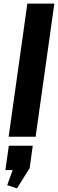

<svg xmlns="http://www.w3.org/2000/svg" viewBox="-20 -760 322 1067"><path d="M282 -740 178 0H28L132 -740ZM162 50 145 174 74 287 20 269 80 103 130 185H10L29 50Z"/></svg>

Font: Pathway Extreme SemiCondensed
Style: Bold Italic
Weight: 700
Width: 4
Italic angle: -8°
Version: Version 1.001;gftools[0.9.26]